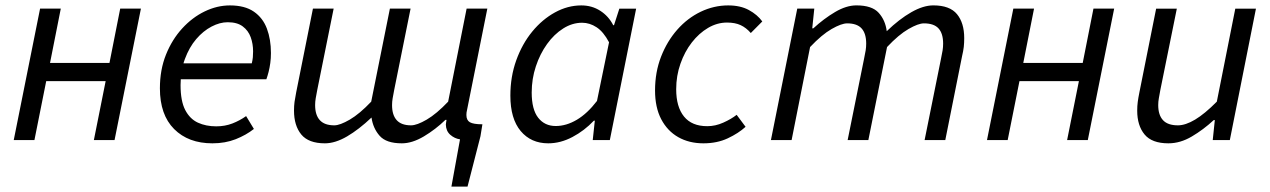

<svg xmlns="http://www.w3.org/2000/svg" viewBox="-20 -518 4695 710"><path d="M30.8 0 128.2 -486.1H204.8L165 -285.3H384.8L424.5 -486.1H501.1L403.6 0H327.1L370.7 -218.1H150.9L107.3 0Z M765.4 12Q676.6 12 623.9 -40.8Q571.3 -93.5 571.3 -191.4Q571.3 -260 593.8 -316Q616.3 -372 653.7 -412.8Q691 -453.6 737 -475.8Q782.9 -498 830.1 -498Q885.4 -498 918.8 -474.9Q952.1 -451.9 967 -412.1Q981.9 -372.2 981.9 -322Q981.9 -302.3 979.5 -284.8Q977.1 -267.2 973.2 -251.9Q969.3 -236.7 965 -224.8H628.4L636.2 -283.9H911.1Q914.1 -296.5 915 -306.1Q915.9 -315.7 915.9 -328Q915.9 -355.9 907.1 -380.4Q898.2 -405 877.6 -420.4Q857 -435.8 822 -435.8Q793 -435.8 762.2 -419.7Q731.4 -403.6 705.6 -373.5Q679.8 -343.3 663.8 -300Q647.7 -256.7 647.7 -203.2Q647.7 -144.5 664.9 -111.3Q682.1 -78.1 711.9 -64.4Q741.7 -50.8 779.6 -50.8Q812.1 -50.8 839.5 -61.5Q866.8 -72.1 890.1 -88.7L918.9 -41.2Q890 -18.4 851.5 -3.2Q813 12 765.4 12Z M1649.3 172 1681.1 -2.7Q1661 -5.7 1645.2 -19.5Q1629.4 -33.3 1628.7 -57.2Q1628.7 -60.9 1629.6 -64.7Q1630.6 -68.5 1631.2 -74.8H1627.2Q1590.4 -39.2 1547.4 -13.6Q1504.3 12 1466 12Q1408.2 12 1383.8 -15.9Q1359.4 -43.7 1353.8 -83.4Q1307.2 -39.2 1263.5 -13.6Q1219.7 12 1181.4 12Q1121.1 12 1094.1 -20.7Q1067.2 -53.4 1067.2 -109.2Q1067.2 -126.8 1069.2 -141.5Q1071.2 -156.2 1075.2 -176.1L1137.2 -486.1H1213.8L1153.3 -186Q1149.6 -167.3 1147.5 -154.7Q1145.3 -142.1 1145.3 -129.3Q1145.3 -92.5 1162.8 -73.5Q1180.3 -54.5 1216.3 -54.5Q1237 -54.5 1273.5 -75.7Q1309.9 -97 1352.7 -142.1L1421.8 -486.1H1498.3L1437.8 -186Q1434.2 -167.3 1432 -154.7Q1429.8 -142.1 1429.8 -129.3Q1429.8 -92.5 1447.1 -73.5Q1464.4 -54.5 1500.1 -54.5Q1521.6 -54.5 1558 -75.7Q1594.4 -97 1637.2 -142.1L1705.5 -486.1H1782.1L1706.7 -109.5Q1705.7 -105.5 1705.2 -101.7Q1704.7 -97.8 1704.7 -92.8Q1704.7 -73.3 1717.7 -65.9Q1730.7 -58.4 1763.9 -58.4L1756.7 -14.2L1708.9 172Z M2007.3 12Q1943.6 12 1905.4 -33.5Q1867.3 -79.1 1867.3 -164.3Q1867.3 -234.5 1889.1 -295.1Q1910.9 -355.7 1948.1 -401.1Q1985.3 -446.4 2032.4 -472.2Q2079.5 -498 2129.7 -498Q2168.8 -498 2199.7 -478.1Q2230.6 -458.3 2247.7 -424.7H2250.5L2270.3 -486H2332.4L2235.1 0H2171.9L2179.6 -71.9H2176.2Q2141.1 -34.7 2096.9 -11.4Q2052.7 12 2007.3 12ZM2035 -52Q2074 -52 2112.9 -75Q2151.8 -98 2187.6 -144.7L2232.2 -361.6Q2211.6 -400.5 2186.1 -417.2Q2160.6 -433.9 2132.6 -433.9Q2096.2 -433.9 2062.7 -412.7Q2029.1 -391.5 2003 -355.2Q1976.8 -318.8 1961.5 -272.5Q1946.2 -226.3 1946.2 -175.8Q1946.2 -113.3 1970.1 -82.7Q1994.1 -52 2035 -52Z M2581.1 12Q2528.3 12 2488 -10.9Q2447.8 -33.8 2425 -77.4Q2402.3 -120.9 2402.3 -183.4Q2402.3 -251.3 2424.6 -308.5Q2446.9 -365.7 2484.6 -408.4Q2522.3 -451.1 2571.2 -474.6Q2620.1 -498 2672.8 -498Q2717.9 -498 2749.2 -480.9Q2780.6 -463.9 2798.9 -438.7L2756.4 -395.9Q2739.3 -415.6 2718.7 -425.1Q2698.2 -434.6 2668.4 -434.6Q2631.9 -434.6 2598.3 -414.8Q2564.8 -395.1 2538.3 -361Q2511.8 -326.9 2496.2 -282.3Q2480.5 -237.8 2480.5 -188.1Q2480.5 -122.7 2509.4 -87.1Q2538.3 -51.4 2595.4 -51.4Q2625.5 -51.4 2654.6 -64.5Q2683.8 -77.5 2704.1 -93.4L2737.1 -49.1Q2710.7 -25 2671.2 -6.5Q2631.8 12 2581.1 12Z M2830.8 0 2928.2 -486.1H2991.2L2983.6 -413.2H2987.6Q3026.4 -448.9 3068 -473.5Q3109.6 -498.1 3146.9 -498.1Q3204.7 -498.1 3229.4 -470.5Q3254.1 -443 3259.1 -402.7Q3305.7 -447.6 3349.9 -472.8Q3394.1 -498.1 3431.4 -498.1Q3492.2 -498.1 3518.9 -465.6Q3545.6 -433.1 3545.6 -376.9Q3545.6 -359.7 3544 -344.8Q3542.3 -329.9 3537.6 -310L3475.6 0H3399.1L3459.6 -300.1Q3463.9 -319.8 3465.7 -331.9Q3467.6 -344 3467.6 -356.8Q3467.6 -394.2 3450.6 -412.9Q3433.6 -431.6 3396.5 -431.6Q3375.8 -431.6 3339.7 -410.8Q3303.6 -390.1 3260.2 -344L3191.1 0H3114.5L3175.1 -300.1Q3179.3 -319.8 3181.2 -331.9Q3183.1 -344 3183.1 -356.8Q3183.1 -394.2 3166.1 -412.9Q3149.1 -431.6 3112.7 -431.6Q3091.7 -431.6 3055.4 -410.8Q3019.1 -390.1 2975.6 -344L2907.3 0Z M3629.8 0 3727.2 -486.1H3803.8L3764 -285.3H3983.8L4023.5 -486.1H4100.1L4002.6 0H3926.1L3969.7 -218.1H3749.9L3706.3 0Z M4300.6 12Q4239.6 12 4212.5 -20.8Q4185.3 -53.6 4185.3 -108.9Q4185.3 -126.3 4187.3 -141.2Q4189.3 -156.2 4193.3 -176L4255.3 -486H4331.8L4271 -186.1Q4267.6 -167.2 4265.3 -154.6Q4263 -142 4263 -129.5Q4263 -92.7 4280.7 -73.6Q4298.3 -54.5 4335.9 -54.5Q4363.9 -54.5 4399.4 -75.7Q4434.9 -96.9 4479.7 -142.1L4548 -486H4624.4L4527.8 0H4464.6L4472.3 -73.9H4468.3Q4430 -38.5 4387.3 -13.3Q4344.6 12 4300.6 12Z"/></svg>

Font: Source Sans 3
Style: Italic
Weight: 200
Italic angle: -11°
Designer: Paul D. Hunt
Foundry: Adobe
Version: Version 3.046;hotconv 1.0.118;makeotfexe 2.5.65603